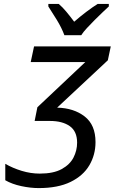

<svg xmlns="http://www.w3.org/2000/svg" viewBox="-20 -951 586 981"><path d="M178 10Q136 10 89 0Q42 -10 7 -30V-114Q45 -92 91 -78Q137 -64 183 -64Q253 -64 295 -87Q337 -110 355.5 -146Q374 -182 374 -222Q374 -280 336.5 -306.5Q299 -333 235 -333H157L171 -403L416 -634H137L154 -714H546L531 -643L272 -401Q357 -399 412.5 -356Q468 -313 468 -225Q468 -160 436.5 -106.5Q405 -53 340.5 -21.5Q276 10 178 10ZM227 -931H280Q299 -915 319 -891Q339 -867 359 -840Q390 -867 421 -890.5Q452 -914 479 -931H536V-918Q524 -907 504.5 -888.5Q485 -870 464 -849Q443 -828 424 -807.5Q405 -787 395 -771H309Q295 -809 270.5 -849Q246 -889 227 -918Z"/></svg>

Font: BC Sans
Style: Italic
Weight: 400
Italic angle: -12°
Designer: Monotype Design Team
Designer: Province of B.C.
Foundry: Monotype Imaging Inc.
Version: Version 2.000;GOOG;noto-source:20170915:90ef993387c0